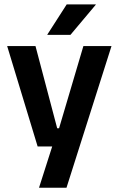

<svg xmlns="http://www.w3.org/2000/svg" viewBox="-20 -706 555 898"><path d="M247.5 -106H316L247.5 -76.5L370 -490.5H501.5L291 172H162.5L239.5 -69L299 -21H156L13.5 -490.5H146ZM201.5 -544.5 292 -685.5H428V-684L309.5 -543H201.5Z"/></svg>

Font: Anek Kannada Medium SemiBold
Style: Regular
Weight: 600
Version: Version 1.003